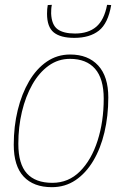

<svg xmlns="http://www.w3.org/2000/svg" viewBox="-20 -766 522 796"><path d="M195 10Q119 10 78 -34Q37 -78 37 -166Q37 -242 53.5 -309.5Q70 -377 100.5 -429Q131 -481 174 -510.5Q217 -540 271 -540Q345 -540 387 -494.5Q429 -449 429 -362Q429 -285 413 -217.5Q397 -150 366.5 -99Q336 -48 293 -19Q250 10 195 10ZM197 -8Q264 -8 311.5 -55.5Q359 -103 384.5 -182.5Q410 -262 410 -357Q410 -440 374 -481Q338 -522 270 -522Q221 -522 181.5 -493.5Q142 -465 114 -415.5Q86 -366 71 -303Q56 -240 56 -170Q56 -86 91.5 -47Q127 -8 197 -8ZM288 -609Q231 -609 203 -631.5Q175 -654 175 -709Q175 -730 178 -745L195 -746Q193 -737 192.5 -728.5Q192 -720 192 -710Q194 -663 218.5 -645Q243 -627 291 -627Q346 -627 379 -655Q412 -683 424 -746L441 -745Q428 -669 390 -639Q352 -609 288 -609Z"/></svg>

Font: Georama Thin
Style: Italic
Weight: 100
Italic angle: -9°
Designer: Jean-Baptiste Levee
Foundry: Production Type
Version: Version 1.000